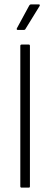

<svg xmlns="http://www.w3.org/2000/svg" viewBox="-20 -859 230 879"><path d="M79 0Q73 0 73 -6V-649Q73 -655 79 -655H112Q117 -655 117 -649V-6Q117 0 112 0ZM61 -722Q58 -722 57 -724Q56 -726 57 -729L114 -834Q117 -839 122 -839H158Q161 -839 162 -836.5Q163 -834 161 -831L97 -727Q95 -722 89 -722Z"/></svg>

Font: Sofia Sans Condensed Light
Style: Regular
Weight: 300
Designer: Botio Nikoltchev, Ani Petrova
Foundry: lettersoup
Version: Version 4.101